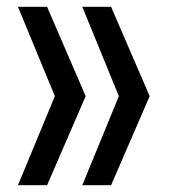

<svg xmlns="http://www.w3.org/2000/svg" viewBox="-20 -547 498 567"><path d="M308 -527 422 -263 308 0H223L331 -263L223 -527ZM119 -527 233 -263 119 0H33L142 -263L33 -527Z"/></svg>

Font: Mona Sans Condensed Medium
Style: Regular
Weight: 500
Width: 3
Designer: Deni Anggara
Foundry: GitHub
Version: Version 1.001; ttfautohint (v1.8.4.7-5d5b);gftools[0.9.31]